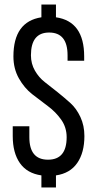

<svg xmlns="http://www.w3.org/2000/svg" viewBox="-20 -773 427 844"><path d="M226 -753V-697Q350 -679 350 -525V-506H277V-530Q277 -630 196 -630Q116 -630 116 -530Q116 -493 133.5 -462.5Q151 -432 177 -412Q203 -392 233.5 -367.5Q264 -343 290 -319.5Q316 -296 333.5 -258.5Q351 -221 351 -175Q351 -102 319.5 -56.5Q288 -11 226 -2V51H162V-2Q99 -11 67.5 -56Q36 -101 36 -175V-218H109V-170Q109 -71 191 -71Q273 -71 273 -170Q273 -213 249 -247Q225 -281 190.5 -306.5Q156 -332 121.5 -359Q87 -386 63 -428.5Q39 -471 39 -525Q39 -678 162 -697V-753Z"/></svg>

Font: TypoPRO Bebas Neue
Style: Regular
Weight: 400
Designer: Ryoichi Tsunekawa
Foundry: Ryoichi Tsunekawa
Version: Version 001.003